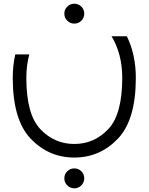

<svg xmlns="http://www.w3.org/2000/svg" viewBox="-20 -645 802 1036"><path d="M138.2 -351.6Q122.1 -292.5 122.1 -224.6Q122.1 -27.8 197.8 52Q273.4 131.8 380.9 131.8Q488.3 131.8 564 52Q639.6 -27.8 639.6 -224.6Q639.6 -353.5 582 -449.2H664.6Q712.9 -349.6 712.9 -224.6Q712.9 2.4 615.7 103.8Q518.6 205.1 380.9 205.1Q243.2 205.1 146 103.8Q48.8 2.4 48.8 -224.6Q48.8 -292 62.5 -351.6ZM380.9 -517.6Q358.9 -517.6 343 -533.4Q327.1 -549.3 327.1 -571.3Q327.1 -593.8 343 -609.4Q358.9 -625 380.9 -625Q403.3 -625 418.9 -609.4Q434.6 -593.8 434.6 -571.3Q434.6 -549.3 418.9 -533.4Q403.3 -517.6 380.9 -517.6ZM380.9 371.1Q358.9 371.1 343 355.2Q327.1 339.4 327.1 317.4Q327.1 294.9 343 279.3Q358.9 263.7 380.9 263.7Q403.3 263.7 418.9 279.3Q434.6 294.9 434.6 317.4Q434.6 339.4 418.9 355.2Q403.3 371.1 380.9 371.1Z"/></svg>

Font: Catrinity
Style: Regular
Weight: 400
Designer: Alexander Lange
Foundry: High-Logic / Made with FontCreator
Version: Version 2.090;May 20, 2024;FontCreator 15.0.0.2974 64-bit